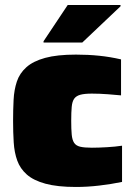

<svg xmlns="http://www.w3.org/2000/svg" viewBox="-20 -735 542 763"><path d="M282 8Q208 8 160.5 -5Q113 -18 86.5 -41.5Q60 -65 48.5 -97Q37 -129 34.5 -169Q32 -209 32 -254Q32 -298 34 -338Q36 -378 47 -411Q58 -444 85 -468Q112 -492 159.5 -505Q207 -518 282 -518Q330 -518 374 -513.5Q418 -509 461 -499V-356Q442 -358 408.5 -360.5Q375 -363 345 -363Q316 -363 299.5 -358.5Q283 -354 275 -343Q267 -332 265 -310.5Q263 -289 263 -255Q263 -221 265 -200Q267 -179 274.5 -167.5Q282 -156 298.5 -152Q315 -148 345 -148Q371 -148 405 -150Q439 -152 465 -156V-12Q421 -3 374 2.5Q327 8 282 8ZM153 -566V-571L249 -715H459V-710L307 -566Z"/></svg>

Font: Saira SemiExpanded Black
Style: Regular
Weight: 900
Width: 6
Designer: Hector Gatti with collaboration of the Omnibus-Type team
Foundry: Omnibus-Type
Version: Version 1.101